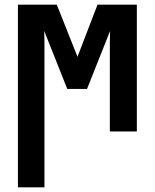

<svg xmlns="http://www.w3.org/2000/svg" viewBox="-20 -565 665 825"><path d="M171 240V-325Q171 -351 171 -378.5Q171 -406 170 -432L269 -183H354L453 -432Q452 -409 452 -384Q452 -359 452 -335V0H568V-545H399L313 -321L224 -545H57V240Z"/></svg>

Font: Noto Sans UI Condensed
Style: Bold
Weight: 700
Width: 3
Designer: Monotype Design Team
Foundry: Monotype Imaging Inc.
Version: 1.001